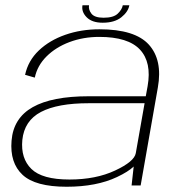

<svg xmlns="http://www.w3.org/2000/svg" viewBox="-20 -706 691 731"><path d="M481 0 489 -72Q468 -52 425.5 -32Q347.5 5 233.5 5Q114.5 5 65.8 -40.5Q17 -86 24 -170.5Q31 -256.5 104.5 -298Q178 -339.5 317.5 -339.5H535L542 -378Q558 -468.5 513 -517Q468 -565.5 358 -565.5Q297 -565.5 244.5 -545.8Q192 -526 157 -491Q122 -456 112.5 -410.5L75.5 -421Q87 -475 127.8 -513.8Q168.5 -552.5 228.5 -573.5Q288.5 -594.5 358.5 -594.5Q494 -594.5 546.8 -536Q599.5 -477.5 581 -373L515.5 0ZM497 -123 530.5 -313H317.5Q199.5 -313 136 -279.8Q72.5 -246.5 65 -173Q58.5 -103 99.5 -62.8Q140.5 -22.5 244.5 -22.5Q345 -22.5 418.2 -56.8Q491.5 -91 497 -123ZM371 -619.5Q330.5 -619.5 310 -640.2Q289.5 -661 294 -686H319Q316 -670 328 -654.2Q340 -638.5 374.5 -638.5Q412 -638.5 428.2 -654Q444.5 -669.5 447.5 -686H472.5Q468 -661 442 -640.2Q416 -619.5 371 -619.5Z"/></svg>

Font: Anybody ExtraExpanded ExtraLight
Style: Italic
Weight: 200
Width: 8
Italic angle: -10°
Designer: Tyler Finck
Foundry: Etcetera Type Company
Version: Version 1.010; ttfautohint (v1.8.3) -l 8 -r 50 -G 200 -x 14 